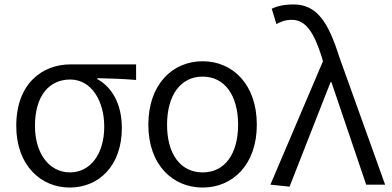

<svg xmlns="http://www.w3.org/2000/svg" viewBox="-20 -829 1758 862"><path d="M293 13C424 13 527 -85 527 -254C527 -359 486 -435 417 -474V-478C478 -477 529 -475 591 -470V-540H297C170 -540 53 -454 53 -264C53 -86 164 13 293 13ZM294 -55C204 -55 137 -136 137 -264C137 -404 205 -472 295 -472C393 -472 448 -372 448 -261C448 -134 383 -55 294 -55Z M890 13C1024 13 1133 -89 1133 -269C1133 -451 1024 -554 890 -554C755 -554 646 -451 646 -269C646 -89 755 13 890 13ZM890 -55C789 -55 730 -139 730 -269C730 -399 789 -485 890 -485C990 -485 1049 -399 1049 -269C1049 -139 990 -55 890 -55Z M1280 9 1464 -460H1468L1624 0H1709L1503 -574C1454 -729 1403 -809 1298 -809C1253 -809 1224 -801 1200 -790L1221 -721C1240 -731 1260 -740 1290 -740C1353 -740 1389 -683 1423 -578L1430 -554L1194 0Z"/></svg>

Font: Genne Gothic Normal
Style: Regular
Weight: 350
Designer: Ryoko NISHIZUKA (kana & ideographs); Paul D. Hunt (Latin, Greek & Cyrillic); Wenlong ZHANG (bopomofo); Sandoll Communica
Foundry: Adobe Systems Incorporated
Version: Version 1.004;PS 1.004;hotconv 16.6.51;makeotf.lib2.5.65220